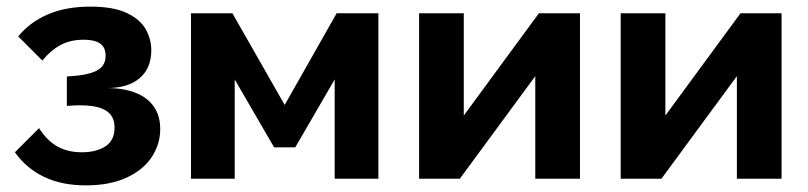

<svg xmlns="http://www.w3.org/2000/svg" viewBox="-20 -540 2442 580"><path d="M239 20Q167 20 113.5 -5.5Q60 -31 25 -80L98 -153Q122 -115 153.5 -97.5Q185 -80 227 -80Q271 -80 298.5 -98Q326 -116 326 -154Q326 -184 308.5 -199.5Q291 -215 259 -219.5Q227 -224 182 -220V-309Q243 -312 271 -326Q299 -340 299 -371Q299 -391 290 -401.5Q281 -412 266 -416Q251 -420 233 -420Q192 -420 162 -403.5Q132 -387 108 -357L35 -430Q70 -473 124.5 -496.5Q179 -520 253 -520Q322 -520 362.5 -501Q403 -482 420 -452Q437 -422 437 -388Q437 -334 402 -304Q367 -274 303 -274Q354 -274 390 -259.5Q426 -245 445 -217.5Q464 -190 464 -150Q464 -104 438 -65Q412 -26 361.5 -3Q311 20 239 20Z M557 -500H682L840 -223L997 -500H1123V0H991V-300L872 -95H808L689 -300V0H557Z M1246 -500H1381V-191L1608 -500H1732V0H1597V-310L1369 0H1246Z M1855 -500H1990V-191L2217 -500H2341V0H2206V-310L1978 0H1855Z"/></svg>

Font: Moderustic SemiBold
Style: Regular
Weight: 600
Designer: Tural Alisoy
Foundry: TAFT Foundry
Version: Version 2.120